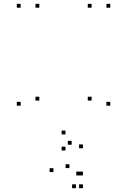

<svg xmlns="http://www.w3.org/2000/svg" viewBox="-20 -760 660 997"><path d="M184.2 -237.8V-257.8H164.2V-237.8ZM184.2 -720V-740H164.2V-720ZM87.3 -720V-740H67.3V-720ZM87.3 -211.2V-231.2H67.3V-211.2ZM320 21.5V1.5H300V21.5ZM552.7 -211.2V-231.2H532.7V-211.2ZM552.7 -720V-740H532.7V-720ZM455.8 -720V-740H435.8V-720ZM455.8 -237.8V-257.8H435.8V-237.8ZM320 -62V-82H300V-62ZM257.5 133.5V113.5H237.5V133.5ZM374.3 217.2V197.2H354.3V217.2ZM410.7 217.2V197.2H390.7V217.2ZM410.7 151V131H390.7V151ZM396.2 151V131H376.2V151ZM340.5 112.8V92.8H320.5V112.8ZM410.7 10V-10H390.7V10ZM352.2 -8.5V-28.5H332.2V-8.5Z"/></svg>

Font: Monaspace Neon Dots Var
Style: Regular
Weight: 400
Designer: Riley Cran and the Lettermatic Team
Version: Version 1.100 (Monaspace Neon Dots)